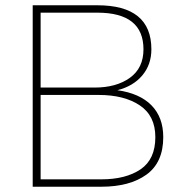

<svg xmlns="http://www.w3.org/2000/svg" viewBox="-20 -708 693 728"><path d="M104 0V-688H349Q554 -688 554 -521Q554 -463 519.5 -422Q485 -381 425 -366Q510 -354 554.5 -308.5Q599 -263 599 -188Q599 -92 535.5 -46Q472 0 364 0ZM349 -660H134V-376H339Q421 -376 472.5 -413Q524 -450 524 -521Q524 -660 349 -660ZM354 -348H134V-28H364Q457 -28 513 -66Q569 -104 569 -188Q569 -269 510 -308.5Q451 -348 354 -348Z"/></svg>

Font: Roundo ExtraLight
Style: Regular
Weight: 250
Designer: Namrata Goyal (Gurmukhi), Shiva Nallaperumal (Latin)
Foundry: Indian Type Foundry
Version: Version 1.000;PS 1.0;hotconv 1.0.88;makeotf.lib2.5.647800